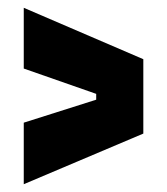

<svg xmlns="http://www.w3.org/2000/svg" viewBox="-20 -570 429 493"><path d="M41 -97V-255L227 -314V-329L41 -394V-550L348 -418V-227Z"/></svg>

Font: Bricolage Grotesque 12pt Condensed ExtraBold
Style: Regular
Weight: 800
Width: 3
Designer: Mathieu Triay
Foundry: Atelier Triay
Version: Version 1.001; ttfautohint (v1.8.4.7-5d5b);gftools[0.9.33.de